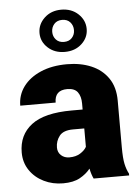

<svg xmlns="http://www.w3.org/2000/svg" viewBox="-56 -835 642 889"><g transform="rotate(-5 265.5 -391.0)"><path d="M343.8 0Q334.5 -19 328.6 -47.4Q309.6 -23.4 279.5 -6.8Q249.5 9.8 201.7 9.8Q152.8 9.8 112.1 -10.3Q71.3 -30.3 46.9 -66.2Q22.5 -102.1 22.5 -148.9Q22.5 -230.5 82.5 -276.6Q142.6 -322.8 270 -322.8H320.8V-350.6Q320.8 -383.8 306.4 -403.6Q292 -423.3 257.8 -423.3Q199.2 -423.3 199.2 -365.7H34.7Q34.7 -415 63.2 -453.9Q91.8 -492.7 144 -515.4Q196.3 -538.1 266.6 -538.1Q329.6 -538.1 379.2 -517.1Q428.7 -496.1 457.5 -454.3Q486.3 -412.6 486.3 -349.6V-133.3Q486.3 -81.5 492.2 -54.9Q498 -28.3 508.8 -8.3V0ZM240.7 -107.4Q271 -107.4 291.5 -120.4Q312 -133.3 320.8 -149.4V-234.9H269Q223.1 -234.9 205.1 -211.4Q187 -188 187 -157.7Q187 -135.3 202.4 -121.3Q217.8 -107.4 240.7 -107.4ZM152.8 -692.9Q152.8 -733.4 183.8 -762.7Q214.8 -792 262.2 -792Q310.1 -792 341.1 -762.7Q372.1 -733.4 372.1 -692.9Q372.1 -652.8 341.1 -624.3Q310.1 -595.7 262.2 -595.7Q214.8 -595.7 183.8 -624.3Q152.8 -652.8 152.8 -692.9ZM211.9 -692.9Q211.9 -671.9 225.3 -657Q238.8 -642.1 262.2 -642.1Q286.1 -642.1 299.6 -657Q313 -671.9 313 -692.9Q313 -714.4 299.6 -729.5Q286.1 -744.6 262.2 -744.6Q238.8 -744.6 225.3 -729.5Q211.9 -714.4 211.9 -692.9Z"/></g></svg>

Font: Vazirmatn RD Black
Style: Regular
Weight: 900
Designer: Saber Rastikerdar
Foundry: Saber Rastikerdar
Version: Version 32.102